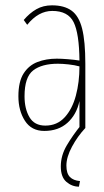

<svg xmlns="http://www.w3.org/2000/svg" viewBox="-20 -480 390 720"><path d="M146 11Q98 11 73.5 -27Q49 -65 49 -119Q49 -174 68.5 -204.5Q88 -235 120.5 -247.5Q153 -260 193 -260Q210 -260 234.5 -258Q259 -256 278 -253Q277 -355 256 -397Q235 -439 176 -439Q124 -439 82 -387L69 -405Q91 -431 116.5 -445.5Q142 -460 175 -460Q221 -460 248.5 -440Q276 -420 288 -372.5Q300 -325 300 -241V0H278V-101Q267 -50 233 -19.5Q199 11 146 11ZM72 -119Q72 -72 90.5 -40.5Q109 -9 150 -9Q194 -9 222.5 -40Q251 -71 264.5 -121.5Q278 -172 278 -231Q260 -236 237 -238.5Q214 -241 197 -241Q137 -241 104.5 -216Q72 -191 72 -119ZM280 199 276 220Q250 220 229 202Q208 184 208 144Q208 103 230.5 65Q253 27 283 -10L300 0Q271 31 250 70Q229 109 229 141Q229 170 242 183.5Q255 197 280 199Z"/></svg>

Font: Inconsolata ExtraCondensed ExtraLight
Style: Regular
Weight: 200
Width: 2
Monospace: yes
Designer: Raph Levien, Cyreal, Brenton Simpson
Foundry: Raph Levien, Cyreal, Google
Version: Version 3.001; ttfautohint (v1.8.2.53-6de2)